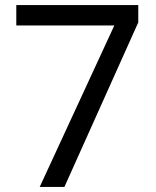

<svg xmlns="http://www.w3.org/2000/svg" viewBox="-20 -734 612 754"><path d="M136 0 429 -634H44V-714H523V-646L233 0Z"/></svg>

Font: Noto Sans Mongolian
Style: Regular
Weight: 400
Designer: Monotype Design Team
Foundry: Monotype Imaging Inc.
Version: Version 3.001; ttfautohint (v1.8.4.7-5d5b)